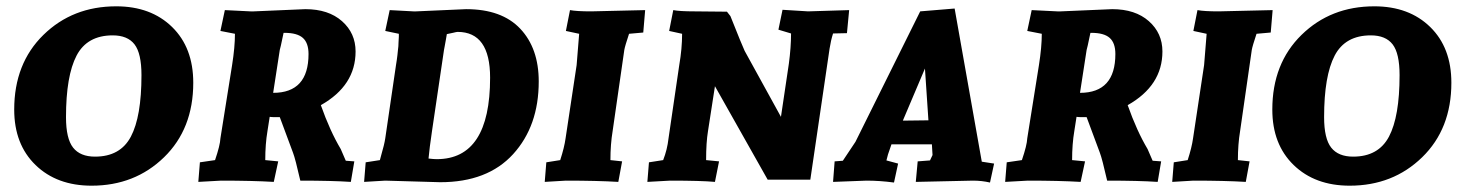

<svg xmlns="http://www.w3.org/2000/svg" viewBox="-20 -572 4618 608"><path d="M592 -310Q592 -164 499.5 -74Q407 16 270 16Q160 16 92.5 -49.5Q25 -115 25 -225Q25 -371 117.5 -461.5Q210 -552 348 -552Q458 -552 525 -486.5Q592 -421 592 -310ZM189 -201Q189 -133 211.5 -104.5Q234 -76 281 -76Q361 -76 394.5 -139.5Q428 -203 428 -334Q428 -403 406 -431.5Q384 -460 337 -460Q256 -460 222.5 -396Q189 -332 189 -201Z M784 -536 947 -543Q1020 -543 1063 -505Q1106 -467 1106 -409Q1106 -301 996 -239Q1025 -157 1059 -100L1075 -63L1102 -61L1091 4Q1031 0 931 0Q915 -70 908 -88L866 -201H850Q841 -201 834 -202L827 -157Q820 -116 820 -65L861 -61L847 4Q779 0 680 0L608 4L613 -58L661 -65Q677 -112 678 -134L715 -366Q724 -423 724 -465L678 -474L692 -540L773 -536Q778 -536 784 -536ZM881 -468H878Q867 -415 866 -414L845 -278Q957 -278 957 -401Q957 -436 939 -452Q921 -468 881 -468Z M1298 -536 1456 -543Q1569 -543 1627.5 -481Q1686 -419 1686 -314Q1686 -173 1605 -84Q1524 5 1374 5L1200 0L1133 4L1138 -58L1183 -65Q1183 -66 1187 -80Q1197 -114 1200 -134L1234 -366Q1235 -374 1236.5 -382Q1238 -390 1238.5 -397.5Q1239 -405 1240 -412Q1242 -426 1242 -438Q1242 -438 1243 -456Q1243 -456 1243 -462Q1243 -465 1243 -465L1200 -474L1214 -540L1289 -536Q1292 -536 1298 -536ZM1337 -70Q1353 -68 1363 -68Q1532 -68 1532 -326Q1532 -471 1429 -471Q1426 -471 1414 -468Q1402 -465 1395 -464Q1394 -459 1392 -446.5Q1390 -434 1388 -424.5Q1386 -415 1386 -414L1348 -157Q1340 -103 1337 -70Z M2023 -540 2017 -469 1972 -465Q1959 -426 1957 -414L1920 -157Q1913 -115 1913 -65L1950 -61L1938 4Q1871 0 1772 0L1705 4L1710 -58L1754 -65Q1767 -105 1771 -134L1806 -366Q1807 -373 1814 -465L1772 -474L1785 -540Q1806 -536 1852 -536Z M2669 -540 2662 -467 2618 -466Q2611 -444 2607 -418L2546 -3H2411L2244 -299L2222 -157Q2216 -121 2216 -65L2257 -61L2244 4Q2201 0 2102 0L2030 4L2035 -58L2080 -65Q2093 -98 2097 -134L2131 -366Q2140 -418 2140 -465L2099 -474L2112 -540Q2132 -536 2180 -536L2282 -535L2293 -521Q2330 -428 2338 -411L2453 -202L2478 -370Q2485 -422 2485 -466L2445 -478L2458 -541L2539 -536Z M3128 -54 3115 6Q3089 0 3061 0L2880 4L2886 -61L2925 -64L2933 -81L2931 -115H2803L2792 -83L2787 -64L2824 -54L2811 6Q2766 0 2724 0L2618 4L2623 -61L2649 -63L2689 -123L2894 -536L3003 -545L3089 -60ZM2909 -355 2839 -190 2920 -191Z M3339 -536 3502 -543Q3575 -543 3618 -505Q3661 -467 3661 -409Q3661 -301 3551 -239Q3580 -157 3614 -100L3630 -63L3657 -61L3646 4Q3586 0 3486 0Q3470 -70 3463 -88L3421 -201H3405Q3396 -201 3389 -202L3382 -157Q3375 -116 3375 -65L3416 -61L3402 4Q3334 0 3235 0L3163 4L3168 -58L3216 -65Q3232 -112 3233 -134L3270 -366Q3279 -423 3279 -465L3233 -474L3247 -540L3328 -536Q3333 -536 3339 -536ZM3436 -468H3433Q3422 -415 3421 -414L3400 -278Q3512 -278 3512 -401Q3512 -436 3494 -452Q3476 -468 3436 -468Z M4010 -540 4004 -469 3959 -465Q3946 -426 3944 -414L3907 -157Q3900 -115 3900 -65L3937 -61L3925 4Q3858 0 3759 0L3692 4L3697 -58L3741 -65Q3754 -105 3758 -134L3793 -366Q3794 -373 3801 -465L3759 -474L3772 -540Q3793 -536 3839 -536Z M4576 -310Q4576 -164 4483.5 -74Q4391 16 4254 16Q4144 16 4076.5 -49.5Q4009 -115 4009 -225Q4009 -371 4101.5 -461.5Q4194 -552 4332 -552Q4442 -552 4509 -486.5Q4576 -421 4576 -310ZM4173 -201Q4173 -133 4195.5 -104.5Q4218 -76 4265 -76Q4345 -76 4378.5 -139.5Q4412 -203 4412 -334Q4412 -403 4390 -431.5Q4368 -460 4321 -460Q4240 -460 4206.5 -396Q4173 -332 4173 -201Z"/></svg>

Font: Andada SC
Style: Bold Italic
Weight: 700
Italic angle: -8.29999°
Designer: Carolina Giovagnoli
Foundry: Carolina Giovagnoli
Version: Version 1.003